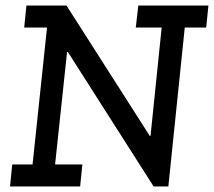

<svg xmlns="http://www.w3.org/2000/svg" viewBox="-20 -670 769 690"><path d="M24 -79H97L149 -571H67L75 -650H219L518 -182H521L561 -571H468L477 -650H729L721 -571H644L585 0H532L224 -483H221L178 -79H276L268 0H16Z"/></svg>

Font: Zilla Slab Medium
Style: Regular
Weight: 500
Designer: Typotheque.com
Foundry: Typotheque type foundry
Version: Version 1.1; 2017